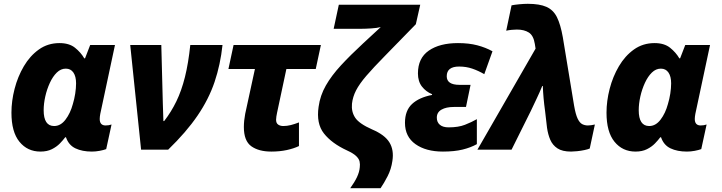

<svg xmlns="http://www.w3.org/2000/svg" viewBox="-20 -785 3787 1007"><path d="M192 10Q124 10 82 -41.5Q40 -93 40 -194Q40 -255 56.5 -319Q73 -383 105 -437.5Q137 -492 184 -525.5Q231 -559 292 -559Q343 -559 373.5 -534.5Q404 -510 422 -479H426L453 -549H583L506 -188Q503 -172 503 -161Q503 -127 534 -127Q551 -127 565 -132L537 -3Q524 2 503 6Q482 10 462 10Q411 10 375.5 -7Q340 -24 326 -65H322Q311 -50 294 -32.5Q277 -15 252 -2.5Q227 10 192 10ZM264 -124Q298 -124 323.5 -157.5Q349 -191 362 -239Q370 -265 374.5 -294Q379 -323 379 -348Q379 -384 365 -404.5Q351 -425 325 -425Q299 -425 278 -404.5Q257 -384 241.5 -350.5Q226 -317 217.5 -279Q209 -241 209 -207Q209 -124 264 -124Z M720 0 663 -549H826L834 -242Q835 -224 835.5 -196.5Q836 -169 837 -150H841Q878 -198 905 -253.5Q932 -309 950 -381Q968 -453 978 -549H1147Q1136 -446 1105.5 -355.5Q1075 -265 1016 -178.5Q957 -92 862 0Z M1403 10Q1337 10 1298 -18Q1259 -46 1259 -119Q1259 -151 1266 -188L1317 -423H1178L1205 -549H1663L1636 -423H1482L1433 -193Q1431 -184 1429.5 -174Q1428 -164 1428 -157Q1428 -139 1439 -131.5Q1450 -124 1466 -124Q1485 -124 1505 -129Q1525 -134 1548 -143V-19Q1521 -6 1484 2Q1447 10 1403 10Z M1817 202Q1840 170 1852.5 143.5Q1865 117 1867 92Q1869 77 1866 62.5Q1863 48 1848 33.5Q1833 19 1800 4Q1720 -33 1679 -85Q1638 -137 1651 -225Q1659 -284 1689 -336.5Q1719 -389 1768.5 -442.5Q1818 -496 1885 -558L1977 -643Q1958 -638 1927 -636Q1896 -634 1875 -634H1730L1757 -760H2184L2161 -658L1999 -492Q1938 -430 1901.5 -387.5Q1865 -345 1847.5 -311Q1830 -277 1826 -241Q1822 -199 1843 -167.5Q1864 -136 1932 -106Q1998 -78 2022.5 -38Q2047 2 2038 59Q2032 102 2013 139Q1994 176 1976 202Z M2303 10Q2214 10 2159 -29Q2104 -68 2104 -141Q2104 -205 2141 -239.5Q2178 -274 2246 -287V-291Q2214 -304 2193 -331Q2172 -358 2172 -400Q2172 -480 2229 -519.5Q2286 -559 2382 -559Q2439 -559 2483 -547.5Q2527 -536 2563 -516L2520 -396Q2489 -414 2457 -425Q2425 -436 2388 -436Q2323 -436 2323 -385Q2323 -340 2390 -340H2448L2424 -224H2360Q2320 -224 2295.5 -210Q2271 -196 2271 -168Q2271 -144 2287 -130.5Q2303 -117 2333 -117Q2384 -117 2418.5 -130.5Q2453 -144 2481 -160V-29Q2449 -11 2406 -0.5Q2363 10 2303 10Z M2975 10Q2929 10 2903.5 -7Q2878 -24 2866 -52Q2854 -80 2849 -115L2839 -201Q2829 -273 2827 -334H2824Q2810 -300 2795 -268.5Q2780 -237 2764 -203L2663 0H2484L2789 -530L2785 -555Q2778 -599 2753.5 -614.5Q2729 -630 2691 -630Q2679 -630 2663.5 -628.5Q2648 -627 2635 -624L2663 -757Q2677 -760 2702.5 -762.5Q2728 -765 2748 -765Q2810 -765 2846 -749Q2882 -733 2901 -695Q2920 -657 2932 -589L2991 -231Q2999 -185 3009.5 -163Q3020 -141 3033.5 -134Q3047 -127 3063 -127Q3080 -127 3100 -132L3073 -6Q3064 -2 3045.5 2Q3027 6 3007 8Q2987 10 2975 10Z M3313 10Q3245 10 3203 -41.5Q3161 -93 3161 -194Q3161 -255 3177.5 -319Q3194 -383 3226 -437.5Q3258 -492 3305 -525.5Q3352 -559 3413 -559Q3464 -559 3494.5 -534.5Q3525 -510 3543 -479H3547L3574 -549H3704L3627 -188Q3624 -172 3624 -161Q3624 -127 3655 -127Q3672 -127 3686 -132L3658 -3Q3645 2 3624 6Q3603 10 3583 10Q3532 10 3496.5 -7Q3461 -24 3447 -65H3443Q3432 -50 3415 -32.5Q3398 -15 3373 -2.5Q3348 10 3313 10ZM3385 -124Q3419 -124 3444.5 -157.5Q3470 -191 3483 -239Q3491 -265 3495.5 -294Q3500 -323 3500 -348Q3500 -384 3486 -404.5Q3472 -425 3446 -425Q3420 -425 3399 -404.5Q3378 -384 3362.5 -350.5Q3347 -317 3338.5 -279Q3330 -241 3330 -207Q3330 -124 3385 -124Z"/></svg>

Font: Noto Sans ExtraBold
Style: Italic
Weight: 800
Italic angle: -12°
Designer: Monotype Design Team
Foundry: Monotype Imaging Inc.
Version: Version 2.013; ttfautohint (v1.8.4.7-5d5b)